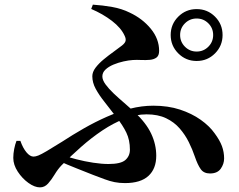

<svg xmlns="http://www.w3.org/2000/svg" viewBox="-20 -784 1040 834"><path d="M834.2 -519.1Q787.3 -519.1 754.4 -552.1Q721.4 -585 721.4 -631.9Q721.4 -678.9 754.4 -711.7Q787.3 -744.5 834.2 -744.5Q881.2 -744.5 914 -711.7Q946.8 -678.9 946.8 -631.9Q946.8 -585 914 -552.1Q881.2 -519.1 834.2 -519.1ZM522.7 11.3Q498.4 11.3 477.6 7.1Q456.7 2.9 434.9 -5.3Q413.1 -13.4 384.8 -24.1Q351.8 -37.5 312.4 -52.8Q273.1 -68.1 231.2 -87.2L245.6 -111.9Q274.8 -101.7 311.3 -92.3Q347.8 -82.8 384.9 -77.2Q422 -71.6 451.3 -71.6Q504.9 -71.6 524.6 -89Q544.3 -106.4 544.3 -133.8Q544.3 -175.7 528.9 -207.7Q513.5 -239.8 485.2 -275.3Q457.9 -311.2 434.2 -341.1Q410.4 -370.9 395.7 -398.1Q381 -425.2 381 -452.7Q381 -471.3 395.1 -490Q409.3 -508.7 430.7 -526.3Q452 -543.9 473.5 -559.2Q495 -574.5 510 -586.4Q524 -597.6 525.6 -607.1Q527.3 -616.5 521.5 -628.4Q506.4 -662.5 466.4 -693.2Q426.4 -723.8 376.2 -745.1L383.3 -763.8Q425.9 -761.1 467.4 -753.7Q508.9 -746.3 543.3 -729.3Q598.8 -703.3 635 -659.2Q671.2 -615.1 671.2 -563.2Q671.2 -542.8 660.1 -534.3Q649 -525.8 631.3 -524.1Q613.7 -522.5 593.7 -523.4Q573.8 -524.4 556.9 -523.3Q539 -522.2 516.5 -517.2Q494.1 -512.2 472.8 -503.4Q451.6 -494.5 438.1 -481.7Q424.6 -468.9 424.6 -452.2Q424.6 -436.4 438.3 -417.6Q452.1 -398.7 473.5 -378.3Q495 -358 519.1 -337.4Q543.3 -316.8 563.8 -297.9Q615 -249.9 636.8 -203.2Q658.7 -156.5 658.7 -107.4Q658.7 -51.2 624.9 -20Q591.1 11.3 522.7 11.3ZM153.6 29.9Q130.4 29.9 103.4 10.5Q76.5 -8.8 57.1 -38.5Q37.7 -68.2 37.7 -98.2Q37.7 -116.5 41.6 -136.7Q45.5 -156.8 51.6 -172L68.5 -172.2Q79.4 -141 94.9 -122.4Q110.4 -103.8 125.6 -103.8Q134.4 -103.8 146.6 -108.6Q158.8 -113.4 183 -127.7Q207.2 -141.9 249.4 -168.3Q295.6 -198.5 344.4 -226.4Q393.2 -254.3 443.4 -276.5Q493.5 -298.7 544.6 -311.8Q595.7 -324.9 645.7 -324.9Q710.2 -324.9 761.7 -308Q813.2 -291 851.7 -263.7Q890.1 -236.4 912.2 -205.1Q934.6 -174.9 944.1 -149.2Q953.5 -123.4 953.5 -95.9Q953.5 -72 938.9 -51.2Q924.3 -30.5 892.1 -30.5Q865.3 -30.5 852 -49.1Q838.6 -67.8 826.2 -104.1Q815.9 -134.7 800.2 -166.4Q784.6 -198.1 760.7 -225.8Q736.7 -253.6 701.5 -270.4Q666.3 -287.3 616.7 -287.3Q569.4 -287.3 520.5 -268.1Q471.7 -248.8 424.4 -217.2Q377.2 -185.5 332.4 -146Q287.7 -106.5 247.3 -65.9Q231.2 -49.1 217.5 -26.3Q203.8 -3.5 188.9 13.2Q173.9 29.9 153.6 29.9ZM834.2 -560.1Q864.1 -560.1 885 -581.1Q905.9 -602.1 905.9 -631.9Q905.9 -661.8 885 -682.7Q864.1 -703.6 834.2 -703.6Q804.4 -703.6 783.4 -682.7Q762.4 -661.8 762.4 -631.9Q762.4 -602.1 783.4 -581.1Q804.4 -560.1 834.2 -560.1Z"/></svg>

Font: Noto Serif KR ExtraLight
Style: Regular
Weight: 200
Designer: Ryoko NISHIZUKA 西塚涼子 (kana & ideographs); Frank Grießhammer (Latin, Greek & Cyrillic); Wenlong ZHANG 张文龙 (bopomofo); San
Foundry: Adobe
Version: Version 2.002-H1;hotconv 1.1.0;makeotfexe 2.6.0